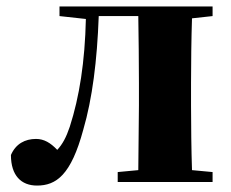

<svg xmlns="http://www.w3.org/2000/svg" viewBox="-20 -566 718 597"><path d="M409 0H641V-31L577 -37C575 -95 574 -182 574 -238V-308C574 -364 575 -451 577 -509L641 -516V-546H165V-516L247 -507C244 -374 227 -265 197 -172C186 -139 174 -117 158 -100C137 -122 117 -134 92 -134C58 -134 29 -119 14 -84C14 -20 46 11 95 11C155 11 201 -22 239 -163C267 -259 282 -377 287 -516H410C411 -458 412 -367 412 -308V-238L410 -37L346 -31V0Z"/></svg>

Font: GenKiMin2 TW H
Style: Regular
Weight: 900
Version: Version 2.100;PS 2.1;hotconv 16.6.51;makeotf.lib2.5.65220 DE